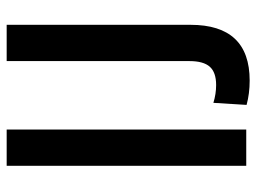

<svg xmlns="http://www.w3.org/2000/svg" viewBox="-114 -626 750 561"><g transform="rotate(-90 260.5 -345.0)"><path d="M163 0H57V-700H163ZM469 -700V-163Q469 10 306 10Q268 10 235 1L241 -96Q267 -88 293 -88Q330 -88 346.5 -106.5Q363 -125 363 -166V-700Z"/></g></svg>

Font: Bebas Kai
Style: Regular
Weight: 400
Designer: Ryoichi Tsunekawa
Foundry: Dharma Type
Version: Version 1.001;PS 001.001;hotconv 1.0.70;makeotf.lib2.5.58329